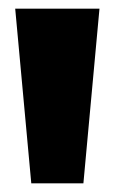

<svg xmlns="http://www.w3.org/2000/svg" viewBox="-20 -828 264 442"><path d="M52 -406 15 -808H209L172 -406Z"/></svg>

Font: Encode Sans Condensed Condensed Black
Style: Regular
Weight: 900
Width: 3
Designer: Multiple Designers
Foundry: Impallari Type
Version: Version 3.000; ttfautohint (v1.8.3) -l 8 -r 50 -G 200 -x 14 